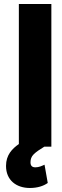

<svg xmlns="http://www.w3.org/2000/svg" viewBox="-20 -731 308 957"><path d="M10 96C10 167 61 206 129 206C167 206 197 196 218 181L202 90C188 96 175 103 156 103C139 103 132 94 132 78C132 63 136 50 148 38C160 26 178 14 201 0H236V-711H74V-13C41 10 10 41 10 96Z"/></svg>

Font: Asimov Pro
Style: Blk
Weight: 900
Designer: Google
Version: Version 2.000980; 2014